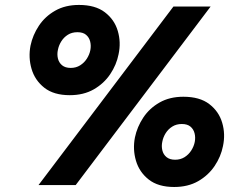

<svg xmlns="http://www.w3.org/2000/svg" viewBox="-20 -746 984 774"><path d="M261.2 -362.3Q196.8 -362.3 158.7 -392.3Q120.6 -422.4 107.2 -468.3Q93.8 -514.2 103 -562Q111.8 -604.5 136.7 -642.1Q161.6 -679.7 202.4 -702.9Q243.2 -726.1 298.3 -726.1Q364.3 -726.1 402.8 -696.5Q441.4 -667 454.8 -621.3Q468.3 -575.7 458 -527.3Q449.7 -484.9 424.3 -447Q398.9 -409.2 357.9 -385.7Q316.9 -362.3 261.2 -362.3ZM265.1 -472.2Q286.6 -472.2 303.2 -482.7Q319.8 -493.2 330.3 -509.8Q340.8 -526.4 344.2 -543.9Q347.7 -562 343.5 -578.6Q339.4 -595.2 326.9 -605.7Q314.5 -616.2 292 -616.2Q270 -616.2 253.7 -606Q237.3 -595.7 227.1 -579.3Q216.8 -563 213.4 -544.9Q209.5 -527.3 213.4 -510.5Q217.3 -493.7 230.2 -482.9Q243.2 -472.2 265.1 -472.2ZM682.1 7.8Q617.7 7.8 579.6 -22.2Q541.5 -52.2 528.1 -98.1Q514.6 -144 523.9 -191.9Q532.7 -234.4 557.6 -272Q582.5 -309.6 623.3 -332.8Q664.1 -356 719.2 -356Q785.2 -356 823.7 -326.4Q862.3 -296.9 875.7 -251.2Q889.2 -205.6 878.9 -157.2Q870.6 -114.7 845.2 -76.9Q819.8 -39.1 778.8 -15.6Q737.8 7.8 682.1 7.8ZM686 -102.1Q707.5 -102.1 724.1 -112.5Q740.7 -123 751.2 -139.6Q761.7 -156.2 765.1 -173.8Q768.6 -191.9 764.4 -208.5Q760.3 -225.1 747.8 -235.6Q735.4 -246.1 712.9 -246.1Q690.9 -246.1 674.6 -235.8Q658.2 -225.6 647.9 -209.2Q637.7 -192.9 634.3 -174.8Q630.4 -157.2 634.3 -140.4Q638.2 -123.5 651.1 -112.8Q664.1 -102.1 686 -102.1ZM135.3 0 679.2 -719.7H829.1L285.2 0Z"/></svg>

Font: Reddit Sans Black
Style: Italic
Weight: 900
Italic angle: -11.25°
Designer: Stephen Hutchings
Version: Version 1.013